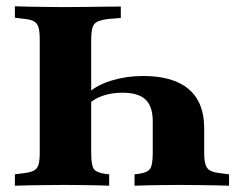

<svg xmlns="http://www.w3.org/2000/svg" viewBox="-20 -591 759 611"><path d="M434.7 -349.2Q531.5 -349.2 580.6 -307.3Q629.8 -265.3 629.8 -183.1V-105.6Q629.8 -79.8 634.3 -66.5Q638.7 -53.2 650 -47.6Q661.3 -41.9 683.9 -39.5L708.9 -36.3V0Q690.3 -0.8 664.5 -1.2Q638.7 -1.6 611.3 -2Q583.9 -2.4 559.7 -2.4H548.4H536.3Q516.1 -2.4 492.3 -2Q468.5 -1.6 446.4 -1.2Q424.2 -0.8 408.1 0V-36.3L421.8 -37.9Q450 -41.9 458.1 -54.4Q466.1 -66.9 466.1 -105.6V-204.8Q466.1 -252.4 443.1 -274.2Q420.2 -296 369.4 -296Q336.3 -296 308.5 -286.7Q280.6 -277.4 262.9 -260.5V-296.8Q289.5 -321 336.3 -335.1Q383.1 -349.2 434.7 -349.2ZM200 -568.5Q226.6 -568.5 256.5 -569Q286.3 -569.4 314.5 -569.8Q342.7 -570.2 364.5 -570.2V-533.9L324.2 -530.6Q290.3 -526.6 280.2 -514.5Q270.2 -502.4 270.2 -465.3V-105.6Q270.2 -66.9 277.8 -54.4Q285.5 -41.9 313.7 -37.9L327.4 -36.3V0Q312.1 -0.8 289.9 -1.2Q267.7 -1.6 244 -2Q220.2 -2.4 199.2 -2.4H187.9H176.6Q152.4 -2.4 125 -2Q97.6 -1.6 71.8 -1.2Q46 -0.8 27.4 0V-36.3L52.4 -39.5Q75 -41.9 86.7 -47.6Q98.4 -53.2 102.4 -66.5Q106.5 -79.8 106.5 -105.6V-465.3Q106.5 -491.1 102.4 -504.4Q98.4 -517.7 86.7 -523.8Q75 -529.8 52.4 -531.5L27.4 -534.7V-571Q46 -570.2 71.8 -569.8Q97.6 -569.4 125 -569Q152.4 -568.5 176.6 -568.5H187.9Z"/></svg>

Font: Playfair 9pt Black
Style: Regular
Weight: 900
Designer: Claus Eggers Sørensen
Foundry: Claus Eggers Sørensen
Version: Version 2.203